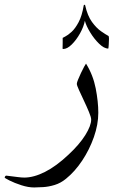

<svg xmlns="http://www.w3.org/2000/svg" viewBox="-97 -514 490 816"><path d="M320.8 -34.7Q320.8 15.1 302 68.6Q283.2 122.1 252.2 168.7Q221.2 215.3 183.6 245.6Q161.1 264.2 135.5 272Q109.9 279.8 86.7 281.2Q63.5 282.7 48.3 282.7Q22.9 282.7 -6.3 273.2Q-35.6 263.7 -56.4 253.2Q-77.1 242.7 -77.1 240.7Q-77.1 238.3 -75 235.4Q-72.8 232.4 -70.8 232.4Q-69.3 232.4 -54.4 234.4Q-39.6 236.3 -21.7 238.5Q-3.9 240.7 5.9 240.7Q46.4 240.7 94.2 216.6Q142.1 192.4 193.8 143.6Q240.7 100.1 265.6 60.1Q290.5 20 290.5 -5.9Q290.5 -15.6 281.2 -37.8Q272 -60.1 260 -85.4Q248 -110.8 238.8 -131.1Q229.5 -151.4 229.5 -157.7Q229.5 -163.1 234.9 -176Q240.2 -189 247.3 -204.1Q254.4 -219.2 260.7 -230.7Q267.1 -242.2 268.6 -243.7Q298.8 -194.8 309.8 -138.2Q320.8 -81.5 320.8 -34.7ZM366.2 -349.1Q366.2 -340.8 365.2 -325.4Q364.3 -310.1 363.3 -307.6Q345.2 -307.6 324 -328.4Q302.7 -349.1 285.9 -377Q269 -404.8 263.7 -425.8Q258.8 -400.4 243.2 -372.3Q227.5 -344.2 208 -325Q188.5 -305.7 171.4 -305.7Q168.9 -305.7 168.9 -308.1Q168.9 -314 169.2 -319.8Q169.4 -325.7 169.4 -334.5Q169.4 -339.8 169.4 -345.9Q169.4 -352.1 169.4 -353Q169.4 -353.5 180.4 -358.9Q191.4 -364.3 207 -378.4Q222.7 -392.6 237.1 -419.7Q251.5 -446.8 258.8 -490.7Q258.8 -493.7 262.2 -493.7Q265.1 -493.7 265.1 -490.7Q274.9 -446.8 293.9 -420.7Q313 -394.5 332.8 -380.9Q352.5 -367.2 363.8 -361.3Q365.2 -360.8 365.7 -356.2Q366.2 -351.6 366.2 -349.1Z"/></svg>

Font: Scheherazade New
Style: Regular
Weight: 400
Designer: SIL International
Foundry: SIL International
Version: Version 4.000